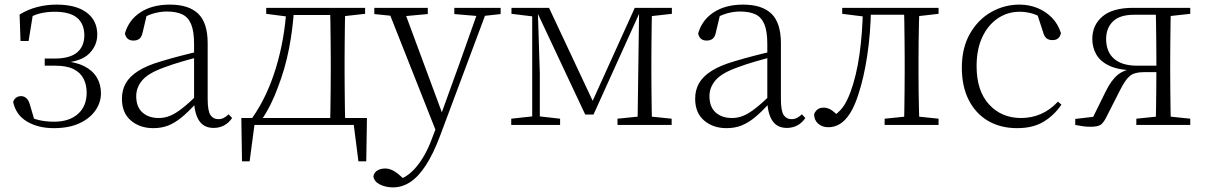

<svg xmlns="http://www.w3.org/2000/svg" viewBox="-20 -542 5230 833"><path d="M213 14Q146 14 97.5 -14.5Q49 -43 37 -100Q42 -113 51 -119Q60 -125 71 -125Q85 -125 95 -115.5Q105 -106 110 -87L133 -9L88 -45Q119 -28 149 -21Q179 -14 215 -14Q280 -14 318 -47.5Q356 -81 356 -140Q356 -175 342 -201.5Q328 -228 298.5 -242.5Q269 -257 220 -257H174V-288H217Q283 -288 314.5 -314.5Q346 -341 346 -390Q345 -440 313.5 -465.5Q282 -491 217 -491Q183 -491 152.5 -483.5Q122 -476 92 -456L124 -487L104 -364H69L65 -479Q101 -501 141.5 -511.5Q182 -522 225 -522Q310 -522 356 -487.5Q402 -453 402 -392Q402 -345 367.5 -310Q333 -275 253 -269L255 -277Q310 -273 346 -254.5Q382 -236 400 -206Q418 -176 418 -137Q418 -98 394.5 -63.5Q371 -29 325.5 -7.5Q280 14 213 14Z M645 14Q587 14 548 -19Q509 -52 509 -114Q509 -151 525.5 -180.5Q542 -210 579.5 -234Q617 -258 679 -276Q722 -289 766.5 -300.5Q811 -312 851 -321V-297Q811 -287 769.5 -275Q728 -263 691 -249Q624 -225 597.5 -194Q571 -163 571 -125Q571 -78 598 -54Q625 -30 669 -30Q694 -30 717.5 -39.5Q741 -49 770.5 -72Q800 -95 840 -134L846 -89H827Q795 -55 767 -32Q739 -9 710 2.5Q681 14 645 14ZM907 13Q865 13 844.5 -17.5Q824 -48 822 -102V-106V-350Q822 -407 809 -437.5Q796 -468 770 -480Q744 -492 704 -492Q674 -492 644 -483Q614 -474 582 -454L618 -482L599 -402Q595 -382 585 -374Q575 -366 559 -366Q528 -366 522 -397Q539 -456 590 -489Q641 -522 717 -522Q799 -522 840 -482.5Q881 -443 881 -354V-113Q881 -61 893 -43Q905 -25 927 -25Q940 -25 950 -30Q960 -35 972 -46L987 -30Q972 -8 951.5 2.5Q931 13 907 13Z M1539 0H1061L1087 -23L1063 158H1030L1027 -30H1572L1569 158H1535L1512 -23ZM1412 0Q1413 -24 1413.5 -64.5Q1414 -105 1414.5 -148.5Q1415 -192 1415 -226V-283Q1415 -316 1414.5 -359.5Q1414 -403 1413.5 -443.5Q1413 -484 1412 -508H1478Q1477 -484 1476.5 -443.5Q1476 -403 1475.5 -359.5Q1475 -316 1475 -283V-226Q1475 -192 1475.5 -148.5Q1476 -105 1476.5 -64.5Q1477 -24 1478 0ZM1135 -482V-508H1237V-470H1227ZM1445 -470V-508H1564V-482L1456 -470ZM1074 -30Q1139 -122 1177 -247Q1215 -372 1223 -508H1256Q1251 -419 1234 -331.5Q1217 -244 1186 -164Q1172 -125 1153.5 -88Q1135 -51 1112 -18V-6ZM1237 -477V-508H1447V-477Z M1685 271Q1654 271 1628.5 258.5Q1603 246 1600 223Q1603 206 1617.5 197.5Q1632 189 1651 189Q1668 189 1684.5 197.5Q1701 206 1717 221L1745 246L1715 259L1695 242Q1745 231 1785.5 183Q1826 135 1853 62L1881 -11L1884 -19L1974 -268L2059 -508H2097L1889 48Q1860 125 1828 174.5Q1796 224 1760.5 247.5Q1725 271 1685 271ZM1878 43 1660 -508H1729L1901 -44L1907 -30ZM1604 -481V-508H1836V-481L1726 -471H1702ZM1951 -481V-508H2152V-481L2071 -472H2057Z M2519 -45 2307 -496H2303V-508H2362L2561 -84H2542L2734 -508H2765V-496H2759L2555 -45ZM2746 0 2749 -223 2753 -508H2809Q2808 -484 2807.5 -443.5Q2807 -403 2806.5 -359.5Q2806 -316 2806 -283V-226Q2806 -192 2806.5 -148.5Q2807 -105 2807.5 -64.5Q2808 -24 2809 0ZM2198 0V-27L2298 -38H2313L2410 -27V0ZM2659 0V-27L2767 -38H2787L2894 -27V0ZM2199 -482V-508H2310V-470H2298ZM2289 0V-508H2313L2322 -224V0ZM2774 -470V-508H2895V-482L2788 -470Z M3132 14Q3074 14 3035 -19Q2996 -52 2996 -114Q2996 -151 3012.5 -180.5Q3029 -210 3066.5 -234Q3104 -258 3166 -276Q3209 -289 3253.5 -300.5Q3298 -312 3338 -321V-297Q3298 -287 3256.5 -275Q3215 -263 3178 -249Q3111 -225 3084.5 -194Q3058 -163 3058 -125Q3058 -78 3085 -54Q3112 -30 3156 -30Q3181 -30 3204.5 -39.5Q3228 -49 3257.5 -72Q3287 -95 3327 -134L3333 -89H3314Q3282 -55 3254 -32Q3226 -9 3197 2.5Q3168 14 3132 14ZM3394 13Q3352 13 3331.5 -17.5Q3311 -48 3309 -102V-106V-350Q3309 -407 3296 -437.5Q3283 -468 3257 -480Q3231 -492 3191 -492Q3161 -492 3131 -483Q3101 -474 3069 -454L3105 -482L3086 -402Q3082 -382 3072 -374Q3062 -366 3046 -366Q3015 -366 3009 -397Q3026 -456 3077 -489Q3128 -522 3204 -522Q3286 -522 3327 -482.5Q3368 -443 3368 -354V-113Q3368 -61 3380 -43Q3392 -25 3414 -25Q3427 -25 3437 -30Q3447 -35 3459 -46L3474 -30Q3459 -8 3438.5 2.5Q3418 13 3394 13Z M3574 10Q3547 10 3529.5 -5.5Q3512 -21 3512 -47Q3518 -61 3528 -68Q3538 -75 3554 -75Q3571 -75 3586.5 -65Q3602 -55 3620 -35V-26H3590V-35Q3618 -52 3636 -76Q3654 -100 3670 -143Q3696 -214 3709 -306.5Q3722 -399 3724 -508H3759Q3757 -396 3742.5 -300.5Q3728 -205 3704 -132Q3688 -82 3668 -50.5Q3648 -19 3624.5 -4.5Q3601 10 3574 10ZM3634 -482V-508H3737V-470H3730ZM3739 -478V-508H3931V-478ZM3818 0V-27L3927 -38H3947L4052 -27V0ZM3902 0Q3903 -24 3903.5 -64.5Q3904 -105 3904.5 -148.5Q3905 -192 3905 -226V-283Q3905 -316 3904.5 -359.5Q3904 -403 3903.5 -443.5Q3903 -484 3902 -508H3969Q3968 -484 3967 -443.5Q3966 -403 3965.5 -359.5Q3965 -316 3965 -283V-226Q3965 -192 3965.5 -148.5Q3966 -105 3967 -64.5Q3968 -24 3969 0ZM3935 -470V-508H4052V-482L3947 -470Z M4393 14Q4321 14 4267 -17.5Q4213 -49 4183 -108Q4153 -167 4153 -248Q4153 -335 4188.5 -396.5Q4224 -458 4281 -490Q4338 -522 4403 -522Q4445 -522 4481.5 -507Q4518 -492 4544.5 -464.5Q4571 -437 4583 -398Q4576 -368 4547 -368Q4529 -368 4519.5 -376.5Q4510 -385 4505 -404L4477 -490L4520 -452Q4489 -474 4461 -482.5Q4433 -491 4404 -491Q4351 -491 4308.5 -462Q4266 -433 4241.5 -380.5Q4217 -328 4217 -255Q4217 -148 4271 -89Q4325 -30 4410 -30Q4455 -30 4495 -47Q4535 -64 4570 -101L4585 -88Q4553 -41 4507 -13.5Q4461 14 4393 14Z M4896 -508H5144V-482L5035 -470L5027 -478H4901Q4838 -478 4808.5 -449Q4779 -420 4779 -373Q4779 -317 4813.5 -287Q4848 -257 4914 -257H5027V-229H4942Q4902 -229 4882 -212.5Q4862 -196 4840 -152L4782 -38Q4769 -11 4756.5 -1.5Q4744 8 4710 8Q4693 8 4676.5 5.5Q4660 3 4645 0V-26L4748 -38L4714 -17L4777 -145Q4801 -194 4829 -217Q4857 -240 4903 -245L4898 -237Q4833 -238 4793.5 -256.5Q4754 -275 4736.5 -305.5Q4719 -336 4719 -373Q4719 -433 4763 -470.5Q4807 -508 4896 -508ZM4994 0Q4995 -24 4995.5 -65Q4996 -106 4996.5 -152Q4997 -198 4997 -237V-283Q4997 -316 4996.5 -359.5Q4996 -403 4995.5 -443.5Q4995 -484 4994 -508H5060Q5059 -484 5058.5 -443.5Q5058 -403 5057.5 -359.5Q5057 -316 5057 -283V-226Q5057 -192 5057.5 -148.5Q5058 -105 5058.5 -64.5Q5059 -24 5060 0ZM4910 0V-27L5017 -38H5039L5144 -27V0Z"/></svg>

Font: Source Han Serif JP VF
Style: Regular
Weight: 250
Designer: Ryoko NISHIZUKA 西塚涼子 (kana & ideographs); Frank Grießhammer (Latin, Greek & Cyrillic); Wenlong ZHANG 张文龙 (bopomofo); San
Foundry: Adobe
Version: Version 2.001;hotconv 1.1.0;makeotfexe 2.6.0